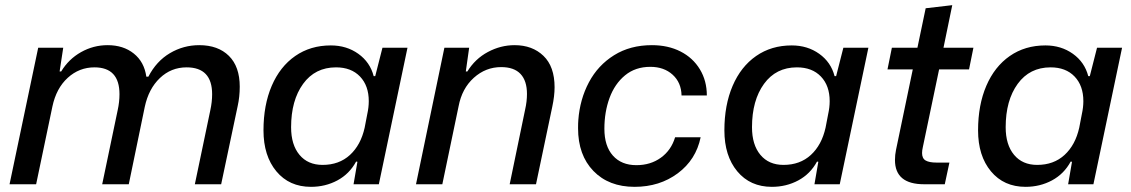

<svg xmlns="http://www.w3.org/2000/svg" viewBox="-20 -714 4384 744"><path d="M128 -529H225L211 -437H217Q246 -485 294 -512Q342 -539 397 -539Q458 -539 498.5 -506.5Q539 -474 547 -417H555Q586 -477 638.5 -508Q691 -539 752 -539Q825 -539 867 -497.5Q909 -456 909 -378Q909 -339 901 -303L837 0H735L795 -287Q802 -319 802 -349Q802 -453 703 -453Q643 -453 599.5 -411.5Q556 -370 541 -300L479 0H376L436 -287Q443 -319 443 -349Q443 -453 346 -453Q287 -453 242.5 -412.5Q198 -372 183 -301L120 0H17Z M1001 -209Q1001 -307 1033 -381.5Q1065 -456 1124 -497Q1183 -538 1262 -538Q1323 -538 1368.5 -505.5Q1414 -473 1428 -419H1434L1462 -529H1559L1448 0H1350L1365 -87L1360 -88Q1334 -40 1287.5 -15Q1241 10 1185 10Q1101 10 1051 -50Q1001 -110 1001 -209ZM1393 -219 1403 -271Q1409 -298 1409 -322Q1409 -382 1375 -417.5Q1341 -453 1282 -453Q1201 -453 1154.5 -389Q1108 -325 1108 -221Q1108 -153 1140.5 -114Q1173 -75 1230 -75Q1294 -75 1336 -113.5Q1378 -152 1393 -219Z M1702 -529H1798L1785 -437H1791Q1821 -486 1870.5 -512.5Q1920 -539 1974 -539Q2043 -539 2086 -497.5Q2129 -456 2129 -376Q2129 -342 2120 -300L2057 0H1955L2015 -290Q2022 -321 2022 -350Q2022 -401 1997 -427.5Q1972 -454 1922 -454Q1862 -454 1816 -412.5Q1770 -371 1757 -302L1694 0H1592Z M2220 -217Q2220 -238 2221 -249Q2227 -329 2262 -395Q2297 -461 2359.5 -500Q2422 -539 2506 -539Q2569 -539 2617 -514.5Q2665 -490 2692 -445.5Q2719 -401 2719 -344H2621Q2620 -394 2586.5 -424.5Q2553 -455 2500 -455Q2442 -455 2402 -422Q2362 -389 2342 -334.5Q2322 -280 2322 -215Q2322 -148 2355 -111Q2388 -74 2446 -74Q2501 -74 2541 -103Q2581 -132 2596 -182H2695Q2677 -95 2606.5 -42.5Q2536 10 2439 10Q2339 10 2279.5 -51.5Q2220 -113 2220 -217Z M2787 -209Q2787 -307 2819 -381.5Q2851 -456 2910 -497Q2969 -538 3048 -538Q3109 -538 3154.5 -505.5Q3200 -473 3214 -419H3220L3248 -529H3345L3234 0H3136L3151 -87L3146 -88Q3120 -40 3073.5 -15Q3027 10 2971 10Q2887 10 2837 -50Q2787 -110 2787 -209ZM3179 -219 3189 -271Q3195 -298 3195 -322Q3195 -382 3161 -417.5Q3127 -453 3068 -453Q2987 -453 2940.5 -389Q2894 -325 2894 -221Q2894 -153 2926.5 -114Q2959 -75 3016 -75Q3080 -75 3122 -113.5Q3164 -152 3179 -219Z M3448 -94Q3448 -114 3452 -133L3517 -445H3419L3436 -529H3535L3567 -682L3670 -694L3636 -529H3752L3735 -445H3619L3556 -144Q3553 -131 3553 -121Q3553 -100 3567 -92Q3581 -84 3609 -84H3659L3641 0H3561Q3448 0 3448 -94Z M3770 -209Q3770 -307 3802 -381.5Q3834 -456 3893 -497Q3952 -538 4031 -538Q4092 -538 4137.5 -505.5Q4183 -473 4197 -419H4203L4231 -529H4328L4217 0H4119L4134 -87L4129 -88Q4103 -40 4056.5 -15Q4010 10 3954 10Q3870 10 3820 -50Q3770 -110 3770 -209ZM4162 -219 4172 -271Q4178 -298 4178 -322Q4178 -382 4144 -417.5Q4110 -453 4051 -453Q3970 -453 3923.5 -389Q3877 -325 3877 -221Q3877 -153 3909.5 -114Q3942 -75 3999 -75Q4063 -75 4105 -113.5Q4147 -152 4162 -219Z"/></svg>

Font: Mona Sans Medium
Style: Italic
Weight: 500
Italic angle: -11.7°
Designer: Deni Anggara
Foundry: GitHub
Version: Version 2.000